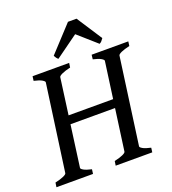

<svg xmlns="http://www.w3.org/2000/svg" viewBox="-149 -939 938 1050"><g transform="rotate(-20 320.0 -414.5)"><path d="M292.5 -589.4Q261.7 -582.5 243.7 -574.2Q225.6 -565.9 224.1 -559.1L195.3 -346.7H454.6L483.9 -559.1Q484.9 -564.9 470.2 -573.7Q455.6 -582.5 424.3 -589.4L427.2 -615.2H640.6L637.2 -589.4Q606 -582.5 587.9 -574.2Q569.8 -565.9 568.8 -559.1L499.5 -55.7Q498.5 -49.8 513.2 -41.3Q527.8 -32.7 559.6 -25.9L556.2 0H343.3L347.2 -25.9Q378.4 -32.7 396 -40.8Q413.6 -48.8 414.6 -55.7L447.8 -297.4H188.5L155.8 -55.7Q154.3 -49.8 168.9 -41.3Q183.6 -32.7 214.8 -25.9L211.4 0H-1.5L2.4 -25.9Q33.2 -32.7 51.3 -40.8Q69.3 -48.8 70.3 -55.7L140.1 -559.1Q141.1 -564.9 126.5 -573.7Q111.8 -582.5 80.1 -589.4L83.5 -615.2H296.4ZM513.2 -680.7Q506.3 -670.9 501.5 -665.5Q496.6 -660.2 488.8 -656.2L380.9 -751.5L249 -656.2Q244.6 -659.2 240 -665Q235.4 -670.9 230.5 -680.7L367.2 -828.6H417Z"/></g></svg>

Font: Gentium Book Basic
Style: Italic
Weight: 400
Italic angle: -8°
Designer: J. Victor Gaultney and Annie Olsen
Foundry: SIL International
Version: Version 1.102; 2013; Maintenance release